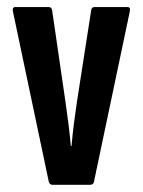

<svg xmlns="http://www.w3.org/2000/svg" viewBox="-20 -511 395 531"><path d="M124.6 0Q117.3 0 114.9 -8.6L15.7 -479.5Q13.3 -491.5 22.7 -491.5H114.1Q122.7 -491.5 124.1 -482.9L161 -229.8Q165.4 -198.2 169.3 -168.6Q173.1 -139 175.9 -107.4H177.9Q180.5 -139 184.4 -169.1Q188.2 -199.2 193 -230.8L232.2 -482.9Q233.6 -491.5 241.5 -491.5H332.6Q341.9 -491.5 338.9 -478.9L239.9 -8.6Q238.2 0 229.4 0Z"/></svg>

Font: Sofia Sans Extra Condensed
Style: Regular
Weight: 400
Designer: Botio Nikoltchev, Ani Petrova
Foundry: lettersoup
Version: Version 4.101